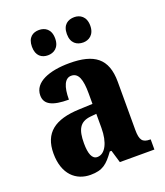

<svg xmlns="http://www.w3.org/2000/svg" viewBox="-140 -851 822 956"><g transform="rotate(-20 270.5 -373.0)"><path d="M366 -622C395 -622 427 -640 427 -689C427 -739 395 -756 366 -756C333 -756 303 -739 303 -689C303 -640 333 -622 366 -622ZM179 -622C210 -622 241 -640 241 -689C241 -739 210 -756 179 -756C147 -756 118 -739 118 -689C118 -640 147 -622 179 -622ZM175 10C240 10 265 -13 304 -67H313L333 0H516V-54H513C473 -54 460 -70 460 -125V-379C460 -504 395 -549 265 -549C160 -549 74 -518 74 -447C74 -399 115 -379 201 -379C201 -448 218 -487 252 -487C290 -487 304 -449 304 -374V-319L232 -316C102 -311 37 -262 37 -153C37 -42 99 10 175 10ZM237 -62C209 -62 197 -94 197 -149C197 -221 215 -257 273 -263L305 -266V-191C305 -114 278 -62 237 -62Z"/></g></svg>

Font: Noto Serif Myanmar Condensed ExtraBold
Style: Regular
Weight: 800
Width: 3
Designer: Ben Mitchell and the Monotype Design Team
Foundry: Monotype Imaging Inc.
Version: Version 2.106